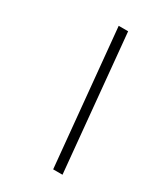

<svg xmlns="http://www.w3.org/2000/svg" viewBox="-170 -744 708 819"><g transform="rotate(30 184.0 -335.0)"><path d="M276.5 0H230.5L166.5 -670H213Z"/></g></svg>

Font: Newsreader Text
Style: Italic
Weight: 400
Italic angle: -17°
Designer: Hugues Gentile
Foundry: Production Type
Version: Version 1.001